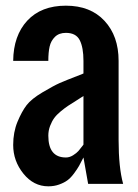

<svg xmlns="http://www.w3.org/2000/svg" viewBox="-20 -654 490 683"><path d="M214.4 -633.8Q301.8 -633.8 351.8 -579.8Q401.9 -525.9 401.9 -437.5V-156.2Q401.9 -58.6 418 0H293.5L276.9 -93.8Q267.1 -74.2 261 -63.5Q254.9 -52.7 243.2 -36.9Q231.4 -21 219.7 -12.5Q208 -3.9 190.4 2.4Q172.9 8.8 151.9 8.8Q99.6 8.8 63.2 -36.4Q26.9 -81.5 26.9 -138.2Q26.9 -183.6 42.2 -220.7Q57.6 -257.8 74.7 -280Q91.8 -302.2 131.8 -325.9Q171.9 -349.6 192.4 -358.6Q212.9 -367.7 263.7 -387.2Q272.5 -390.6 276.9 -392.6V-437.5Q276.9 -484.9 263.7 -511Q250.5 -537.1 214.4 -537.1Q189.9 -537.1 175.5 -522.9Q161.1 -508.8 156.5 -488.3Q151.9 -467.8 151.9 -437.5H26.9Q27.8 -527.3 77.1 -580.6Q126.5 -633.8 214.4 -633.8ZM276.9 -312.5Q269 -307.1 251 -295.9Q232.9 -284.7 222.2 -277.6Q211.4 -270.5 196.3 -258.1Q181.2 -245.6 172.9 -234.1Q164.6 -222.7 158.2 -206.1Q151.9 -189.5 151.9 -171.4Q151.9 -93.8 214.4 -93.8Q227.5 -93.8 240 -101.6Q252.4 -109.4 259 -116.9Q265.6 -124.5 274.4 -136.2Q275.9 -138.7 276.9 -139.6Z"/></svg>

Font: OswaldRegular
Style: Regular
Weight: 400
Designer: vernon adams
Foundry: vernon adams
Version: Version 1.000